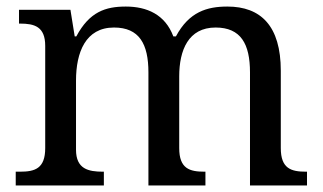

<svg xmlns="http://www.w3.org/2000/svg" viewBox="-20 -566 985 586"><path d="M28 0H297V-42H294C250 -42 212 -50 212 -109V-320C212 -406 241 -482 328 -482C405 -482 433 -432 433 -345V0H607V-42H604C559 -42 527 -51 527 -114V-333C527 -413 555 -482 638 -482C715 -482 743 -432 743 -345V0H917V-42H914C869 -42 837 -51 837 -114V-350C837 -487 776 -546 674 -546C612 -546 557 -530 517 -455H509C484 -522 428 -546 364 -546C302 -546 253 -530 213 -455H208L195 -536H38V-494H41C85 -494 118 -485 118 -426V-114C118 -51 86 -42 41 -42H28Z"/></svg>

Font: Noto Serif Devanagari
Style: Regular
Weight: 400
Designer: Universal Thirst, Indian Type Foundry and the Monotype Design Team
Foundry: Monotype Imaging Inc.
Version: Version 2.004